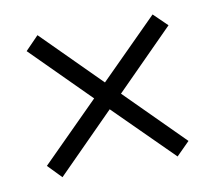

<svg xmlns="http://www.w3.org/2000/svg" viewBox="-50 -582 514 458"><g transform="rotate(-10 207.0 -353.5)"><path d="M35 -214 174 -353 35 -492 67 -525 206 -386 346 -526 379 -494 239 -353 378 -214 346 -182 206 -321 67 -181Z"/></g></svg>

Font: Noto Sans Sinhala UI ExtraCondensed Light
Style: Regular
Weight: 300
Width: 2
Designer: Jelle Bosma - Monotype Design Team
Foundry: Monotype Imaging Inc.
Version: Version 2.006; ttfautohint (v1.8.4.7-5d5b)